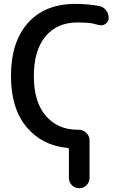

<svg xmlns="http://www.w3.org/2000/svg" viewBox="-20 -784 613 1000"><path d="M388.7 -108.4Q412.1 -108.4 429.2 -92.3Q446.3 -76.2 446.3 -52.7V142.6Q446.3 165 430.7 180.7Q415 196.3 392.6 196.3Q370.1 196.3 354.5 180.7Q338.9 165 338.9 142.6V-5.9Q338.9 -12.7 331.1 -13.7Q201.2 -25.4 120.1 -120.1Q37.1 -217.8 37.1 -387.7Q37.1 -565.4 125.5 -664.6Q213.9 -763.7 373 -763.7Q436.5 -763.7 496.1 -752.9Q517.6 -749 531.7 -731.4Q545.9 -713.9 545.9 -691.4Q545.9 -671.9 530.3 -660.2Q519.5 -652.3 506.8 -652.3Q502 -652.3 496.1 -653.3Q475.6 -659.2 460.9 -662.1Q431.6 -667 382.8 -667Q277.3 -667 216.8 -594.2Q156.2 -521.5 156.2 -387.2Q156.2 -252.9 218.8 -180.7Q281.2 -108.4 382.8 -108.4Z"/></svg>

Font: Gen Jyuu Gothic Medium
Style: Regular
Weight: 500
Designer: [Source Han Sans]
Ryoko NISHIZUKA  (kana & ideographs); Paul D. Hunt (Latin, Greek & Cyrillic); Wenlong ZHANG  (bopomofo
Version: Version 1.002.20150607